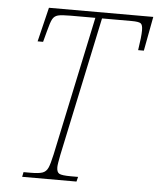

<svg xmlns="http://www.w3.org/2000/svg" viewBox="-52 -759 662 803"><g transform="rotate(5 279.5 -357.0)"><path d="M75 -20H105Q139 -20 154.5 -25.5Q170 -31 177.5 -47.5Q185 -64 194 -105L318 -689H214Q176 -689 161 -685Q146 -681 138.5 -667.5Q131 -654 121 -615L109 -570H86L121 -714H559L532 -570H508Q517 -627 517 -654Q517 -677 508.5 -683Q500 -689 470 -689H346L222 -105Q214 -65 214 -53Q214 -32 225 -26Q236 -20 274 -20H304L299 0H71Z"/></g></svg>

Font: Noto Serif NarrowThin
Style: Italic
Weight: 250
Width: 4
Italic angle: -12°
Designer: Monotype Design Team
Foundry: Monotype Imaging Inc.
Version: Version 1.001